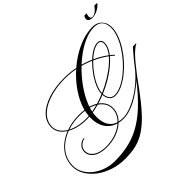

<svg xmlns="http://www.w3.org/2000/svg" viewBox="-414 -1317 1925 1925"><g transform="rotate(-45 548.5 -354.0)"><path d="M316 -253Q228 -253 158.5 -278.5Q89 -304 49 -348Q9 -392 9 -448Q9 -525 65 -584Q121 -643 221.5 -676Q322 -709 453 -709Q548 -709 642.5 -685.5Q737 -662 822.5 -618.5Q908 -575 975 -514L971 -505Q904 -565 819 -608.5Q734 -652 640.5 -675.5Q547 -699 453 -699Q359 -699 279.5 -680.5Q200 -662 141.5 -628.5Q83 -595 51 -549Q19 -503 19 -448Q19 -395 58 -353Q97 -311 164.5 -287Q232 -263 317 -263Q385 -263 460 -281.5Q535 -300 609 -331.5Q683 -363 749.5 -404Q816 -445 867.5 -490.5Q919 -536 948.5 -582Q978 -628 978 -670Q978 -690 967 -702Q956 -714 938 -714Q903 -714 859.5 -687.5Q816 -661 772.5 -618Q729 -575 692.5 -523.5Q656 -472 634 -420.5Q612 -369 612 -328Q612 -282 632.5 -255Q653 -228 688 -228Q732 -228 782.5 -251Q833 -274 883.5 -314Q934 -354 980 -405Q1026 -456 1062 -512.5Q1098 -569 1119 -625Q1140 -681 1140 -730Q1140 -792 1110 -824.5Q1080 -857 1022 -857Q959 -857 889.5 -827.5Q820 -798 750.5 -746.5Q681 -695 619 -629Q557 -563 508.5 -489.5Q460 -416 432 -342.5Q404 -269 404 -202Q404 -106 450 -56.5Q496 -7 586 -7Q631 -7 685 -26Q739 -45 796 -78.5Q853 -112 907 -157.5Q961 -203 1006 -256H1018Q973 -201 917.5 -154Q862 -107 803.5 -71.5Q745 -36 689 -16.5Q633 3 586 3Q478 3 416.5 -60.5Q355 -124 355 -236Q355 -308 382.5 -382.5Q410 -457 459 -528Q508 -599 572.5 -661Q637 -723 711 -770Q785 -817 862.5 -843.5Q940 -870 1015 -870Q1075 -870 1112.5 -831Q1150 -792 1150 -730Q1150 -679 1129 -621.5Q1108 -564 1071.5 -506.5Q1035 -449 988 -397.5Q941 -346 889.5 -305.5Q838 -265 786 -241.5Q734 -218 688 -218Q649 -218 625.5 -248Q602 -278 602 -328Q602 -372 624.5 -424.5Q647 -477 684.5 -530Q722 -583 766.5 -627Q811 -671 855.5 -697.5Q900 -724 937 -724Q961 -724 974.5 -710Q988 -696 988 -670Q988 -626 958.5 -578.5Q929 -531 877 -484Q825 -437 758 -395.5Q691 -354 615.5 -322Q540 -290 463.5 -271.5Q387 -253 316 -253ZM-110 -23Q-110 31 -83.5 79Q-57 127 -11 163.5Q35 200 95.5 221Q156 242 223 242Q339 242 437.5 216.5Q536 191 627 133Q718 75 810 -20.5Q902 -116 1005 -255Q1035 -295 1074.5 -343Q1114 -391 1161 -444H1211Q1185 -429 1161.5 -410Q1138 -391 1112.5 -364Q1087 -337 1054.5 -297Q1022 -257 977 -198Q891 -77 822 9Q753 95 692.5 151.5Q632 208 573.5 240.5Q515 273 451.5 286Q388 299 311 299Q224 299 146 273.5Q68 248 8.5 203Q-51 158 -85.5 100Q-120 42 -120 -23Q-120 -91 -89 -149.5Q-58 -208 -2 -251Q54 -294 129.5 -318Q205 -342 294 -342Q382 -342 447.5 -318Q513 -294 549.5 -250.5Q586 -207 586 -149Q586 -100 561 -57Q536 -14 491.5 18.5Q447 51 388.5 69Q330 87 262 87Q174 87 121.5 51.5Q69 16 69 -43Q69 -79 95.5 -108Q122 -137 161 -143L169 -136Q132 -130 106 -103.5Q80 -77 80 -44Q80 11 129.5 44Q179 77 262 77Q327 77 384 59.5Q441 42 484 11Q527 -20 551.5 -61Q576 -102 576 -149Q576 -204 540.5 -245Q505 -286 442 -309Q379 -332 294 -332Q207 -332 133.5 -309Q60 -286 5 -244.5Q-50 -203 -80 -146.5Q-110 -90 -110 -23ZM1176 -1007H1217Q1204 -985 1180 -968.5Q1156 -952 1129.5 -942.5Q1103 -933 1081 -933Q1053 -933 1038 -943Q1023 -953 1023 -969Q1023 -980 1026.5 -989Q1030 -998 1035 -1007H1069Q1065 -998 1062.5 -989Q1060 -980 1060 -969Q1060 -940 1086 -940Q1109 -940 1135 -960Q1161 -980 1176 -1007Z"/></g></svg>

Font: Ballet
Style: Regular
Weight: 400
Designer: Maximiliano R. Sproviero
Foundry: Omnibus-Type
Version: Version 1.100